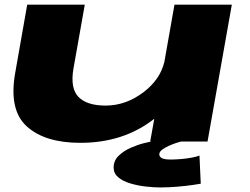

<svg xmlns="http://www.w3.org/2000/svg" viewBox="-20 -606 1072 822"><path d="M623 0 640.5 -97.5Q509.5 5.5 324 5.5Q172.5 5.5 94.8 -64.8Q17 -135 45 -293.5L96.5 -586H343L294.5 -312.5Q280 -228 316 -191Q352 -154 432 -154Q520 -154 596 -212.5Q665 -265.5 683.5 -340L727 -586H972.5L868.5 0ZM667 196.5Q637.5 196.5 603 192.5Q568.5 188.5 537.2 179Q506 169.5 486.2 153Q466.5 136.5 466.5 111.5Q466.5 81.5 488 60.8Q509.5 40 539 27Q568.5 14 594.2 7.5Q620 1 629 0H754.5Q750 1 735.2 5.8Q720.5 10.5 703.5 18Q686.5 25.5 674.2 34.8Q662 44 662 54.5Q662 65 672.8 71Q683.5 77 711 77Q730.5 77 754.5 75Q778.5 73 800.2 69Q822 65 834 60L839.5 180.5Q832.5 182 804.8 186Q777 190 739.8 193.2Q702.5 196.5 667 196.5Z"/></svg>

Font: Anybody UltraExpanded ExtraBold
Style: Italic
Weight: 800
Width: 9
Italic angle: -10°
Designer: Tyler Finck
Foundry: Etcetera Type Company
Version: Version 1.010; ttfautohint (v1.8.3) -l 8 -r 50 -G 200 -x 14 